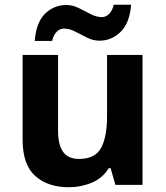

<svg xmlns="http://www.w3.org/2000/svg" viewBox="-20 -777 697 807"><path d="M579 -546V0H465L445 -70H437Q411 -28 365.5 -9Q320 10 269 10Q181 10 128 -37.5Q75 -85 75 -190V-546H224V-227Q224 -169 245 -139Q266 -109 312 -109Q380 -109 405 -155.5Q430 -202 430 -289V-546ZM126 -605Q132 -683 169.5 -719.5Q207 -756 259 -756Q286 -756 311.5 -743Q337 -730 361.5 -717.5Q386 -705 409 -705Q424 -705 438 -718Q452 -731 458 -757H531Q525 -680 487 -643Q449 -606 398 -606Q372 -606 346.5 -618.5Q321 -631 296.5 -644Q272 -657 248 -657Q233 -657 219 -644Q205 -631 199 -605Z"/></svg>

Font: Noto IKEA Simplified Chinese
Style: Bold
Weight: 700
Designer: Monotype Design Team
Foundry: Monotype Imaging Inc.
Version: Version 1.100